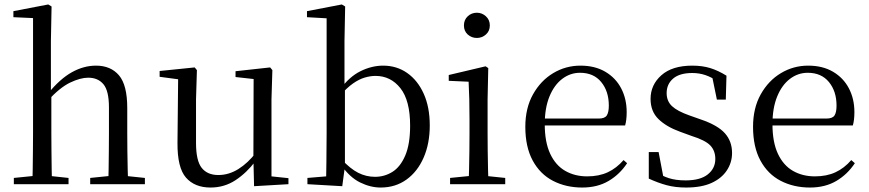

<svg xmlns="http://www.w3.org/2000/svg" viewBox="-20 -825 3892 860"><path d="M42 0V-28L151 -39H184L287 -28V0ZM125 0Q126 -24 126.5 -65Q127 -106 127.5 -150.5Q128 -195 128 -229V-744L40 -748V-775L196 -805L211 -796L208 -641V-412L210 -399V-229Q210 -195 210.5 -150.5Q211 -106 211.5 -65Q212 -24 213 0ZM384 0V-28L492 -39H524L629 -28V0ZM465 0Q466 -24 466.5 -64.5Q467 -105 467.5 -149.5Q468 -194 468 -229V-344Q468 -418 443.5 -447.5Q419 -477 375 -477Q340 -477 294 -455Q248 -433 193 -373L174 -407H196Q249 -472 302 -501.5Q355 -531 410 -531Q476 -531 513 -487.5Q550 -444 550 -341V-229Q550 -194 550.5 -149.5Q551 -105 552 -64.5Q553 -24 554 0Z M923 15Q852 15 813 -29.5Q774 -74 775 -186L778 -484L800 -467L695 -481V-507L852 -523L862 -511L858 -380V-185Q858 -105 883.5 -73Q909 -41 958 -41Q1005 -41 1048 -68Q1091 -95 1127 -142L1150 -103H1124Q1085 -51 1035 -18Q985 15 923 15ZM1118 9 1115 -114V-116L1116 -471L1035 -480V-506L1190 -523L1200 -511L1196 -380V-35L1272 -27V0Z M1357 0V-28L1441 -35Q1442 -64 1442 -98Q1442 -132 1442.5 -166.5Q1443 -201 1443 -229V-743L1355 -748V-775L1511 -805L1526 -796L1523 -641V-437L1525 -427V-81V-80L1513 9ZM1685 15Q1639 15 1592.5 -8Q1546 -31 1508 -86H1497L1510 -111Q1549 -69 1584.5 -51Q1620 -33 1660 -33Q1702 -33 1737.5 -55Q1773 -77 1795 -128Q1817 -179 1817 -262Q1817 -375 1773.5 -430Q1730 -485 1662 -485Q1639 -485 1613.5 -477.5Q1588 -470 1561 -451Q1534 -432 1501 -395L1490 -424H1503Q1544 -481 1594.5 -506Q1645 -531 1696 -531Q1757 -531 1804 -498Q1851 -465 1878 -405Q1905 -345 1905 -263Q1905 -182 1877.5 -119Q1850 -56 1800.5 -20.5Q1751 15 1685 15Z M1996 0V-28L2106 -39H2137L2243 -28V0ZM2079 0Q2080 -24 2081 -65Q2082 -106 2082.5 -150.5Q2083 -195 2083 -229V-289Q2083 -340 2082 -381Q2081 -422 2079 -459L1990 -463V-489L2155 -528L2167 -520L2164 -380V-229Q2164 -195 2164.5 -150.5Q2165 -106 2166 -65Q2167 -24 2168 0ZM2116 -655Q2092 -655 2075 -670.5Q2058 -686 2058 -711Q2058 -736 2075 -752Q2092 -768 2116 -768Q2139 -768 2156.5 -752Q2174 -736 2174 -711Q2174 -686 2156.5 -670.5Q2139 -655 2116 -655Z M2588 15Q2515 15 2457 -15Q2399 -45 2366 -106Q2333 -167 2333 -257Q2333 -341 2367.5 -402.5Q2402 -464 2458 -497.5Q2514 -531 2580 -531Q2645 -531 2691.5 -503.5Q2738 -476 2762.5 -429Q2787 -382 2787 -323Q2787 -287 2780 -263H2372V-294H2662Q2689 -294 2698 -308Q2707 -322 2707 -352Q2707 -416 2673 -457.5Q2639 -499 2578 -499Q2534 -499 2498 -471.5Q2462 -444 2441 -392.5Q2420 -341 2420 -269Q2420 -188 2444.5 -136Q2469 -84 2512 -59.5Q2555 -35 2610 -35Q2663 -35 2702.5 -53.5Q2742 -72 2773 -108L2789 -94Q2756 -44 2706 -14.5Q2656 15 2588 15Z M3053 15Q3005 15 2966 4.5Q2927 -6 2886 -25V-144H2930L2954 -18L2917 -20V-56Q2945 -37 2976 -27Q3007 -17 3051 -17Q3117 -17 3150.5 -44Q3184 -71 3184 -113Q3184 -150 3161.5 -173.5Q3139 -197 3078 -216L3026 -235Q2965 -257 2929.5 -291.5Q2894 -326 2894 -382Q2894 -445 2942.5 -488Q2991 -531 3081 -531Q3126 -531 3161.5 -520Q3197 -509 3234 -486L3231 -379H3191L3167 -496L3198 -490V-458Q3168 -479 3140 -488.5Q3112 -498 3081 -498Q3024 -498 2995 -473Q2966 -448 2966 -408Q2966 -372 2990 -349.5Q3014 -327 3068 -308L3119 -290Q3195 -264 3227 -228Q3259 -192 3259 -140Q3259 -97 3235.5 -61.5Q3212 -26 3167 -5.5Q3122 15 3053 15Z M3608 15Q3535 15 3477 -15Q3419 -45 3386 -106Q3353 -167 3353 -257Q3353 -341 3387.5 -402.5Q3422 -464 3478 -497.5Q3534 -531 3600 -531Q3665 -531 3711.5 -503.5Q3758 -476 3782.5 -429Q3807 -382 3807 -323Q3807 -287 3800 -263H3392V-294H3682Q3709 -294 3718 -308Q3727 -322 3727 -352Q3727 -416 3693 -457.5Q3659 -499 3598 -499Q3554 -499 3518 -471.5Q3482 -444 3461 -392.5Q3440 -341 3440 -269Q3440 -188 3464.5 -136Q3489 -84 3532 -59.5Q3575 -35 3630 -35Q3683 -35 3722.5 -53.5Q3762 -72 3793 -108L3809 -94Q3776 -44 3726 -14.5Q3676 15 3608 15Z"/></svg>

Font: Noto Serif JP ExtraLight
Style: Regular
Weight: 400
Version: Version 2.003-H1;hotconv 1.1.1;makeotfexe 2.6.0